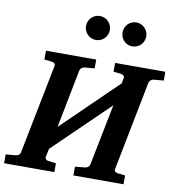

<svg xmlns="http://www.w3.org/2000/svg" viewBox="-114 -1005 1005 1091"><g transform="rotate(10 389.0 -459.0)"><path d="M737.8 -615.2Q729 -614.3 721.2 -608.4Q713.4 -602.5 710.9 -592.8L609.9 -78.1Q607.4 -68.4 613 -62.7Q618.7 -57.1 627 -56.2L671.9 -50.8V0H382.8V-50.8L439.9 -56.2Q449.2 -57.1 456.8 -62.7Q464.4 -68.4 466.8 -78.1L537.1 -432.1L220.2 -125L210 -78.1Q208.5 -68.4 214.1 -62.7Q219.7 -57.1 228 -56.2L272.9 -50.8V0H-17.1V-50.8L41 -56.2Q50.3 -57.1 57.9 -62.7Q65.4 -68.4 66.9 -78.1L168.9 -592.8Q171.4 -602.5 165.8 -607.9Q160.2 -613.3 150.9 -615.2L106 -620.1V-670.9H396V-620.1L337.9 -615.2Q329.6 -614.3 322 -608.4Q314.5 -602.5 312 -592.8L246.1 -255.9L562 -563L567.9 -592.8Q570.3 -602.5 564.7 -607.9Q559.1 -613.3 550.8 -615.2L504.9 -620.1V-670.9H794.9V-620.1ZM443.4 -849.1Q443.4 -835 438 -822.5Q432.6 -810.1 423.3 -800.5Q414.1 -791 401.4 -785.6Q388.7 -780.3 374.5 -780.3Q360.4 -780.3 347.7 -785.6Q335 -791 325.7 -800.5Q316.4 -810.1 311 -822.5Q305.7 -835 305.7 -849.1Q305.7 -863.3 311 -876Q316.4 -888.7 325.7 -898.2Q335 -907.7 347.7 -913.1Q360.4 -918.5 374.5 -918.5Q388.7 -918.5 401.4 -913.1Q414.1 -907.7 423.3 -898.2Q432.6 -888.7 438 -876Q443.4 -863.3 443.4 -849.1ZM653.3 -849.1Q653.3 -835 647.9 -822.5Q642.6 -810.1 633.3 -800.5Q624 -791 611.3 -785.6Q598.6 -780.3 584.5 -780.3Q570.3 -780.3 557.9 -785.6Q545.4 -791 536.1 -800.5Q526.9 -810.1 521.7 -822.5Q516.6 -835 516.6 -849.1Q516.6 -863.3 521.7 -876Q526.9 -888.7 536.1 -898.2Q545.4 -907.7 557.9 -913.1Q570.3 -918.5 584.5 -918.5Q598.6 -918.5 611.3 -913.1Q624 -907.7 633.3 -898.2Q642.6 -888.7 647.9 -876Q653.3 -863.3 653.3 -849.1Z"/></g></svg>

Font: Charis SIL
Style: Bold Italic
Weight: 700
Italic angle: -11°
Foundry: SIL International
Version: Version 4.112